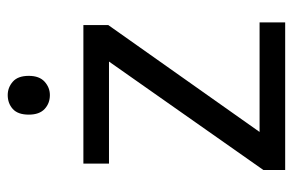

<svg xmlns="http://www.w3.org/2000/svg" viewBox="-154 -624 777 510"><g transform="rotate(-90 235.0 -368.5)"><path d="M431 0H39V-58L327 -468H56V-536H424V-470L140 -68H431ZM238 -737Q258 -737 273.5 -723.5Q289 -710 289 -681Q289 -653 273.5 -639Q258 -625 238 -625Q216 -625 201 -639Q186 -653 186 -681Q186 -710 201 -723.5Q216 -737 238 -737Z"/></g></svg>

Font: TSCustom
Style: Regular
Weight: 400
Designer: Monotype Design Team
Foundry: Monotype Imaging Inc.
Version: Version 2.004; ttfautohint (v1.8.3) -l 8 -r 50 -G 200 -x 14 